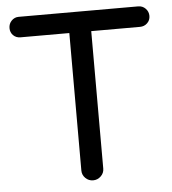

<svg xmlns="http://www.w3.org/2000/svg" viewBox="-51 -745 713 797"><g transform="rotate(-5 305.5 -346.5)"><path d="M554.2 -612.8H351.1V-40Q351.1 -21.5 337.4 -8.3Q323.7 4.9 305.2 4.9Q286.6 4.9 273.2 -8.3Q259.8 -21.5 259.8 -40V-612.8H56.2Q38.1 -612.8 26.1 -624.8Q14.2 -636.7 14.2 -654.8Q14.2 -672.9 26.4 -685.5Q38.6 -698.2 56.2 -698.2H554.2Q572.3 -698.2 584.7 -685.5Q597.2 -672.9 597.2 -654.8Q597.2 -636.7 584.7 -624.8Q572.3 -612.8 554.2 -612.8Z"/></g></svg>

Font: Aka-Acid-Varela
Style: Regular
Weight: 400
Designer: Joe Prince, Avraham Cornfeld, Cyberella
Foundry: Joe Prince, Avraham Cornfeld, Cyberella
Version: Version 2.000; ttfautohint (v1.5.33-1714) -l 8 -r 50 -G 200 